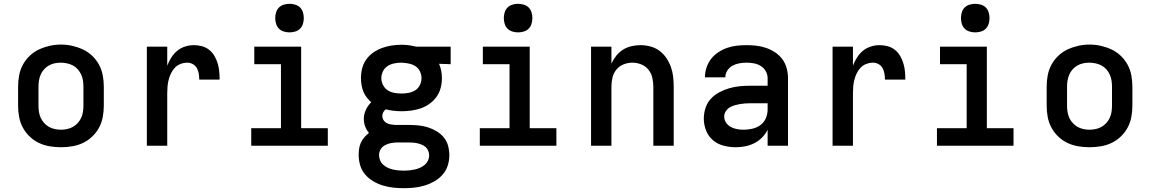

<svg xmlns="http://www.w3.org/2000/svg" viewBox="-20 -765 6040 1008"><path d="M300 8Q270 8 240.5 3Q211 -2 184.5 -14.5Q158 -27 136 -48Q114 -69 100 -95Q86 -121 80.5 -150.5Q75 -180 75 -210V-310Q75 -340 80.5 -369.5Q86 -399 100 -425Q114 -451 136 -472Q158 -493 185 -505.5Q212 -518 241 -524.5Q270 -531 300 -531Q330 -531 359 -524.5Q388 -518 415 -505.5Q442 -493 464 -472Q486 -451 500 -425Q514 -399 519.5 -369.5Q525 -340 525 -310V-210Q525 -180 519.5 -150.5Q514 -121 500 -95Q486 -69 464 -48Q442 -27 415.5 -14.5Q389 -2 359.5 3Q330 8 300 8ZM300 -84Q316 -84 332.5 -87.5Q349 -91 363 -99Q377 -107 388 -119Q399 -131 406 -146Q413 -161 415.5 -177.5Q418 -194 418 -210V-310Q418 -326 415.5 -342.5Q413 -359 406 -374Q399 -389 388 -401.5Q377 -414 362.5 -421.5Q348 -429 331.5 -432.5Q315 -436 298 -436Q282 -436 266 -432.5Q250 -429 236 -421Q222 -413 211 -400.5Q200 -388 193.5 -373Q187 -358 184.5 -342Q182 -326 182 -310V-210Q182 -194 184.5 -177.5Q187 -161 194 -146Q201 -131 212 -119Q223 -107 237 -99Q251 -91 267.5 -87.5Q284 -84 300 -84Z M751 0V-520H858V-420Q866 -442 879 -462.5Q892 -483 910 -498Q928 -513 951 -520.5Q974 -528 998 -528Q1019 -528 1040 -522.5Q1061 -517 1078 -503.5Q1095 -490 1106 -471Q1117 -452 1123 -431.5Q1129 -411 1131 -390Q1133 -369 1133 -347H1026Q1026 -363 1023.5 -378Q1021 -393 1014 -406.5Q1007 -420 993 -428Q979 -436 964 -436Q946 -436 928.5 -429.5Q911 -423 898.5 -410Q886 -397 878 -380.5Q870 -364 865.5 -346.5Q861 -329 859.5 -311.5Q858 -294 858 -276V0Z M1299 0V-92H1455V-428H1315V-520H1561V-92H1701V0ZM1500 -595Q1485 -595 1470 -599.5Q1455 -604 1444.5 -614.5Q1434 -625 1429.5 -640Q1425 -655 1425 -670Q1425 -685 1429.5 -700Q1434 -715 1444.5 -725.5Q1455 -736 1470 -740.5Q1485 -745 1500 -745Q1515 -745 1530 -740.5Q1545 -736 1555.5 -725.5Q1566 -715 1570.5 -700Q1575 -685 1575 -670Q1575 -655 1570.5 -640Q1566 -625 1555.5 -614.5Q1545 -604 1530 -599.5Q1515 -595 1500 -595Z M2100 223Q2072 223 2044.5 220Q2017 217 1990.5 209Q1964 201 1939.5 186.5Q1915 172 1897 151Q1879 130 1871 103Q1863 76 1863 48Q1863 31 1865.5 14.5Q1868 -2 1875 -17Q1882 -32 1893 -44.5Q1904 -57 1917 -67Q1904 -83 1897 -101.5Q1890 -120 1890 -140Q1890 -165 1900.5 -188Q1911 -211 1929 -228Q1916 -240 1905 -254Q1894 -268 1887.5 -284.5Q1881 -301 1878 -319Q1875 -337 1875 -355Q1875 -381 1881.5 -406.5Q1888 -432 1903 -453Q1918 -474 1939.5 -489Q1961 -504 1985.5 -513Q2010 -522 2036 -526Q2062 -530 2088 -530Q2105 -530 2122.5 -528Q2140 -526 2156 -522L2166 -520H2346V-428L2285 -430Q2293 -412 2296.5 -393Q2300 -374 2300 -355Q2300 -329 2293.5 -303.5Q2287 -278 2272 -257Q2257 -236 2235.5 -220.5Q2214 -205 2189.5 -196.5Q2165 -188 2139 -184.5Q2113 -181 2088 -181Q2067 -181 2046 -183.5Q2025 -186 2005 -191Q1997 -185 1992 -175.5Q1987 -166 1987 -156Q1987 -145 1993 -135Q1999 -125 2009 -119.5Q2019 -114 2030.5 -112Q2042 -110 2053 -109Q2055 -109 2056.5 -109Q2058 -109 2059 -109Q2062 -109 2065.5 -109Q2069 -109 2072 -109H2128Q2153 -109 2178 -106.5Q2203 -104 2226.5 -96.5Q2250 -89 2272 -76Q2294 -63 2310 -43.5Q2326 -24 2332.5 0.5Q2339 25 2339 50Q2339 78 2330.5 104.5Q2322 131 2303.5 152Q2285 173 2260.5 187Q2236 201 2209.5 209Q2183 217 2155.5 220Q2128 223 2100 223ZM2088 -274Q2106 -274 2125 -277.5Q2144 -281 2160 -291Q2176 -301 2184.5 -318.5Q2193 -336 2193 -355Q2193 -372 2185.5 -388.5Q2178 -405 2164.5 -415Q2151 -425 2134 -429.5Q2117 -434 2099 -435L2088 -436Q2087 -436 2087 -436Q2087 -436 2086 -436Q2068 -436 2049 -432Q2030 -428 2014.5 -418Q1999 -408 1990.5 -390.5Q1982 -373 1982 -355Q1982 -336 1991 -318.5Q2000 -301 2015.5 -291Q2031 -281 2050 -277.5Q2069 -274 2088 -274ZM2100 131Q2115 131 2129 129.5Q2143 128 2157 125Q2171 122 2184.5 116Q2198 110 2209 101Q2220 92 2226.5 78.5Q2233 65 2233 50Q2233 39 2228.5 27.5Q2224 16 2215.5 8Q2207 0 2196.5 -4.5Q2186 -9 2174.5 -12Q2163 -15 2151.5 -16Q2140 -17 2128 -17H2072Q2069 -17 2066 -17Q2063 -17 2060 -17Q2044 -16 2029 -13Q2014 -10 2000 -2Q1986 6 1978 19.5Q1970 33 1970 49Q1970 63 1975.5 76.5Q1981 90 1991.5 99.5Q2002 109 2015.5 115.5Q2029 122 2043 125Q2057 128 2071.5 129.5Q2086 131 2100 131Z M2499 0V-92H2655V-428H2515V-520H2761V-92H2901V0ZM2700 -595Q2685 -595 2670 -599.5Q2655 -604 2644.5 -614.5Q2634 -625 2629.5 -640Q2625 -655 2625 -670Q2625 -685 2629.5 -700Q2634 -715 2644.5 -725.5Q2655 -736 2670 -740.5Q2685 -745 2700 -745Q2715 -745 2730 -740.5Q2745 -736 2755.5 -725.5Q2766 -715 2770.5 -700Q2775 -685 2775 -670Q2775 -655 2770.5 -640Q2766 -625 2755.5 -614.5Q2745 -604 2730 -599.5Q2715 -595 2700 -595Z M3083 0V-520H3190V-431Q3200 -453 3215 -472Q3230 -491 3250.5 -504Q3271 -517 3295 -522.5Q3319 -528 3343 -528Q3369 -528 3395 -521Q3421 -514 3442 -498.5Q3463 -483 3478 -461Q3493 -439 3502 -414Q3511 -389 3514 -362.5Q3517 -336 3517 -310V0H3410V-310Q3410 -334 3404.5 -357.5Q3399 -381 3384 -399.5Q3369 -418 3346.5 -427Q3324 -436 3300 -436Q3276 -436 3253.5 -427Q3231 -418 3216 -399.5Q3201 -381 3195.5 -357.5Q3190 -334 3190 -310V0Z M3843 8Q3811 8 3779.5 0Q3748 -8 3723.5 -28.5Q3699 -49 3687 -79.5Q3675 -110 3675 -142Q3675 -171 3684 -198.5Q3693 -226 3712 -246.5Q3731 -267 3756.5 -280.5Q3782 -294 3809.5 -302Q3837 -310 3865 -312.5Q3893 -315 3922 -315H4010V-355Q4010 -374 4000 -391.5Q3990 -409 3973.5 -419Q3957 -429 3937.5 -432.5Q3918 -436 3899 -436Q3880 -436 3861 -432.5Q3842 -429 3825.5 -420Q3809 -411 3798.5 -394.5Q3788 -378 3788 -359Q3788 -359 3788 -359Q3788 -359 3788 -359Q3788 -359 3788 -359Q3788 -359 3788 -359H3681Q3681 -359 3681 -359.5Q3681 -360 3681 -360Q3681 -386 3689.5 -411Q3698 -436 3713.5 -456Q3729 -476 3751 -490.5Q3773 -505 3797 -513.5Q3821 -522 3847 -525Q3873 -528 3899 -528Q3925 -528 3951 -525Q3977 -522 4002 -513.5Q4027 -505 4049.5 -490Q4072 -475 4087.5 -454Q4103 -433 4110 -407Q4117 -381 4117 -355V0H4010V-84Q3999 -61 3981 -43Q3963 -25 3940.5 -13.5Q3918 -2 3893 3Q3868 8 3843 8ZM3885 -84Q3908 -84 3931 -89.5Q3954 -95 3972.5 -108.5Q3991 -122 4000.5 -144Q4010 -166 4010 -189V-223H3922Q3907 -223 3892.5 -222Q3878 -221 3864 -218.5Q3850 -216 3836 -212Q3822 -208 3810 -200.5Q3798 -193 3790 -180.5Q3782 -168 3782 -153Q3782 -136 3792 -121Q3802 -106 3817.5 -98Q3833 -90 3850 -87Q3867 -84 3885 -84Z M4351 0V-520H4458V-420Q4466 -442 4479 -462.5Q4492 -483 4510 -498Q4528 -513 4551 -520.5Q4574 -528 4598 -528Q4619 -528 4640 -522.5Q4661 -517 4678 -503.5Q4695 -490 4706 -471Q4717 -452 4723 -431.5Q4729 -411 4731 -390Q4733 -369 4733 -347H4626Q4626 -363 4623.5 -378Q4621 -393 4614 -406.5Q4607 -420 4593 -428Q4579 -436 4564 -436Q4546 -436 4528.5 -429.5Q4511 -423 4498.5 -410Q4486 -397 4478 -380.5Q4470 -364 4465.5 -346.5Q4461 -329 4459.5 -311.5Q4458 -294 4458 -276V0Z M4899 0V-92H5055V-428H4915V-520H5161V-92H5301V0ZM5100 -595Q5085 -595 5070 -599.5Q5055 -604 5044.5 -614.5Q5034 -625 5029.5 -640Q5025 -655 5025 -670Q5025 -685 5029.5 -700Q5034 -715 5044.5 -725.5Q5055 -736 5070 -740.5Q5085 -745 5100 -745Q5115 -745 5130 -740.5Q5145 -736 5155.5 -725.5Q5166 -715 5170.5 -700Q5175 -685 5175 -670Q5175 -655 5170.5 -640Q5166 -625 5155.5 -614.5Q5145 -604 5130 -599.5Q5115 -595 5100 -595Z M5700 8Q5670 8 5640.5 3Q5611 -2 5584.5 -14.5Q5558 -27 5536 -48Q5514 -69 5500 -95Q5486 -121 5480.5 -150.5Q5475 -180 5475 -210V-310Q5475 -340 5480.5 -369.5Q5486 -399 5500 -425Q5514 -451 5536 -472Q5558 -493 5585 -505.5Q5612 -518 5641 -524.5Q5670 -531 5700 -531Q5730 -531 5759 -524.5Q5788 -518 5815 -505.5Q5842 -493 5864 -472Q5886 -451 5900 -425Q5914 -399 5919.5 -369.5Q5925 -340 5925 -310V-210Q5925 -180 5919.5 -150.5Q5914 -121 5900 -95Q5886 -69 5864 -48Q5842 -27 5815.5 -14.5Q5789 -2 5759.5 3Q5730 8 5700 8ZM5700 -84Q5716 -84 5732.5 -87.5Q5749 -91 5763 -99Q5777 -107 5788 -119Q5799 -131 5806 -146Q5813 -161 5815.5 -177.5Q5818 -194 5818 -210V-310Q5818 -326 5815.5 -342.5Q5813 -359 5806 -374Q5799 -389 5788 -401.5Q5777 -414 5762.5 -421.5Q5748 -429 5731.5 -432.5Q5715 -436 5698 -436Q5682 -436 5666 -432.5Q5650 -429 5636 -421Q5622 -413 5611 -400.5Q5600 -388 5593.5 -373Q5587 -358 5584.5 -342Q5582 -326 5582 -310V-210Q5582 -194 5584.5 -177.5Q5587 -161 5594 -146Q5601 -131 5612 -119Q5623 -107 5637 -99Q5651 -91 5667.5 -87.5Q5684 -84 5700 -84Z"/></svg>

Font: Zed Mono Semibold Extended
Style: Regular
Weight: 600
Width: 7
Monospace: yes
Designer: Belleve Invis
Foundry: Belleve Invis
Version: Version 1.0.0; ttfautohint (v1.8.4)